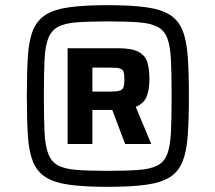

<svg xmlns="http://www.w3.org/2000/svg" viewBox="-20 -716 835 744"><path d="M397 8Q308 8 249.5 0Q191 -8 157.5 -29Q124 -50 108 -89Q92 -128 88 -190.5Q84 -253 84 -344Q84 -435 88 -497.5Q92 -560 108 -599Q124 -638 157.5 -659Q191 -680 249.5 -688Q308 -696 397 -696Q487 -696 545.5 -688Q604 -680 637.5 -659Q671 -638 687 -599Q703 -560 707.5 -497.5Q712 -435 712 -344Q712 -253 707.5 -190.5Q703 -128 687 -89Q671 -50 637.5 -29Q604 -8 545.5 0Q487 8 397 8ZM397 -54Q470 -54 517 -57.5Q564 -61 590.5 -75Q617 -89 628.5 -120Q640 -151 642.5 -205Q645 -259 645 -344Q645 -428 642.5 -482.5Q640 -537 628.5 -567.5Q617 -598 590.5 -612Q564 -626 517 -629.5Q470 -633 397 -633Q325 -633 278 -629.5Q231 -626 205 -612Q179 -598 167 -567.5Q155 -537 152.5 -482.5Q150 -428 150 -344Q150 -259 152.5 -205Q155 -151 167 -120Q179 -89 205 -75Q231 -61 278 -57.5Q325 -54 397 -54ZM242 -158V-529H438Q492 -529 518 -514.5Q544 -500 551.5 -473Q559 -446 559 -409Q559 -370 548.5 -342.5Q538 -315 506 -302L566 -158H465L415 -290H338V-158ZM338 -361H405Q432 -361 444 -365Q456 -369 459 -379.5Q462 -390 462 -408Q462 -427 459 -437Q456 -447 445 -450.5Q434 -454 408 -454H338Z"/></svg>

Font: Saira SemiExpanded
Style: Bold
Weight: 700
Width: 6
Designer: Hector Gatti with collaboration of the Omnibus-Type team
Foundry: Omnibus-Type
Version: Version 1.101